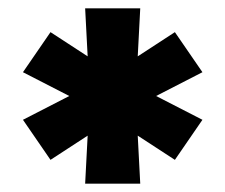

<svg xmlns="http://www.w3.org/2000/svg" viewBox="-20 -570 540 460"><path d="M184 -130 190 -245 101 -187 35 -283 146 -340 35 -397 101 -493 190 -435 184 -550H316L310 -435L399 -493L465 -397L354 -340L465 -283L399 -187L310 -245L316 -130Z"/></svg>

Font: Iosevka SS04 Heavy
Style: Regular
Weight: 900
Monospace: yes
Designer: Belleve Invis
Foundry: Belleve Invis
Version: Version 19.0.0; ttfautohint (v1.8.4)